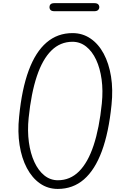

<svg xmlns="http://www.w3.org/2000/svg" viewBox="-20 -1220 823 1250"><path d="M356 10Q291.5 10 240.2 -25.8Q189 -61.5 155 -125.8Q121 -190 107.5 -275.5Q94 -361 104.5 -460.5Q122 -640 166.8 -761Q211.5 -882 283 -943.2Q354.5 -1004.5 452 -1004.5Q517.5 -1004.5 569.2 -969.2Q621 -934 655 -870.8Q689 -807.5 702.8 -722.2Q716.5 -637 706 -537Q688 -357.5 643 -235.8Q598 -114 526.5 -52Q455 10 356 10ZM166.5 -452.5Q158 -368 168 -294.5Q178 -221 203.8 -165.2Q229.5 -109.5 268.5 -78Q307.5 -46.5 357 -46.5Q436.5 -46.5 494.5 -104.2Q552.5 -162 589.5 -273.8Q626.5 -385.5 643 -546.5Q651.5 -630.5 641.5 -703.2Q631.5 -776 605.8 -831Q580 -886 540.8 -917Q501.5 -948 452 -948Q372.5 -948 314.8 -891.2Q257 -834.5 220 -724Q183 -613.5 166.5 -452.5ZM335 -1147Q316.5 -1147 309.2 -1154.8Q302 -1162.5 302 -1173.5Q302 -1184.5 309.2 -1192Q316.5 -1199.5 335 -1199.5H593.5Q611.5 -1199.5 619 -1192Q626.5 -1184.5 626.5 -1173.5Q626.5 -1163 618.8 -1155Q611 -1147 593.5 -1147Z"/></svg>

Font: Edu SA Hand Cursive
Style: Regular
Weight: 400
Designer: Tina and Corey Anderson, Eben Sorkin, Mirko Velimirovic
Foundry: Google for Education
Version: Version 2.000